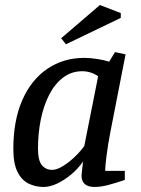

<svg xmlns="http://www.w3.org/2000/svg" viewBox="-20 -734 562 763"><path d="M153 9Q121 9 93.5 -4.5Q66 -18 49.5 -51Q33 -84 33 -142Q33 -255 68.5 -336Q104 -417 168 -460.5Q232 -504 315 -504Q339 -504 367 -499.5Q395 -495 414 -489L437 -527L479 -518L418 -206Q409 -159 403.5 -116.5Q398 -74 398 -55H476V-19Q435 -5 407 2Q379 9 356 9Q330 9 317 -2.5Q304 -14 304 -36Q304 -39 305 -48.5Q306 -58 307.5 -70Q309 -82 310 -92Q289 -62 261.5 -39.5Q234 -17 206 -4Q178 9 153 9ZM187 -59Q206 -59 231 -74.5Q256 -90 279 -112.5Q302 -135 315 -154L370 -431Q356 -441 339.5 -446Q323 -451 307 -451Q264 -451 230.5 -425.5Q197 -400 175 -356.5Q153 -313 142 -258.5Q131 -204 131 -144Q131 -96 146.5 -77.5Q162 -59 187 -59ZM242 -558 223 -582 377 -714 460 -682V-663Z"/></svg>

Font: Manuale Medium
Style: Italic
Weight: 500
Italic angle: -11°
Version: Version 1.002